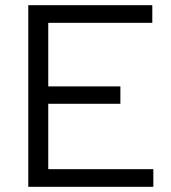

<svg xmlns="http://www.w3.org/2000/svg" viewBox="-20 -720 659 740"><path d="M89 0V-700H567V-632H166V-387H444V-320H166V-68H571V0Z"/></svg>

Font: Red Hat Text VF
Style: Regular
Weight: 400
Designer: Pentagram, MCKL
Foundry: Pentagram, MCKL
Version: Version 1.023